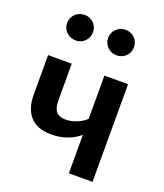

<svg xmlns="http://www.w3.org/2000/svg" viewBox="-143 -881 836 977"><g transform="rotate(20 274.5 -392.5)"><path d="M147 -647Q117 -647 96.5 -667Q76 -687 76 -716Q76 -745 96.5 -765Q117 -785 147 -785Q176 -785 196 -765Q216 -745 216 -716Q216 -687 196 -667Q176 -647 147 -647ZM368 -647Q339 -647 318.5 -667Q298 -687 298 -716Q298 -745 318.5 -765Q339 -785 368 -785Q398 -785 418 -765Q438 -745 438 -716Q438 -687 418 -667Q398 -647 368 -647ZM346 -529H474V0H346V-208Q283 -155 193 -155Q117 -155 79 -197Q41 -239 41 -315V-529H169V-331Q169 -288 185.5 -269.5Q202 -251 237 -251Q266 -251 296.5 -263.5Q327 -276 346 -295Z"/></g></svg>

Font: FiraGO Medium
Style: Regular
Weight: 500
Designer: bBox Type
Foundry: bBox Type GmbH
Version: Version 1.001;PS 001.001;hotconv 1.0.88;makeotf.lib2.5.64775